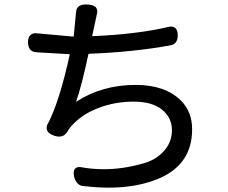

<svg xmlns="http://www.w3.org/2000/svg" viewBox="-20 -781 1040 874"><path d="M757.8 -660.2Q789.1 -660.2 789.1 -619.1Q789.1 -596.7 777.3 -585Q768.6 -576.2 752.9 -574.2Q587.9 -543.9 382.8 -536.1Q351.6 -389.6 326.2 -317.4Q444.3 -394.5 597.7 -394.5Q731.4 -394.5 803.7 -323.2Q854.5 -271.5 854.5 -194.3Q854.5 -192.4 854.5 -191.4Q854.5 -37.1 710.9 28.3Q609.4 73.2 476.6 73.2Q422.9 73.2 365.2 66.4Q345.7 66.4 334 54.7Q322.3 43 317.4 23.4Q315.4 13.7 315.4 5.9Q315.4 -6.8 322.3 -13.7Q329.1 -20.5 341.8 -20.5Q344.7 -20.5 345.7 -20.5Q398.4 -10.7 452.1 -10.7Q537.1 -10.7 625 -35.2Q687.5 -50.8 724.6 -91.8Q762.7 -132.8 762.7 -188.5Q762.7 -245.1 717.8 -281.7Q672.9 -318.4 587.9 -318.4Q500 -318.4 421.9 -287.1Q345.7 -256.8 297.9 -199.2L285.2 -179.7Q272.5 -159.2 248 -159.2Q237.3 -159.2 223.1 -164.6Q209 -169.9 200.7 -178.2Q192.4 -186.5 192.4 -198.2Q192.4 -206.1 195.3 -214.8Q195.3 -214.8 196.3 -214.8Q249 -312.5 297.9 -534.2L146.5 -543Q128.9 -543.9 118.7 -554.2Q108.4 -564.5 107.4 -587.9Q107.4 -610.4 117.2 -620.1Q127 -629.9 141.6 -629.9Q143.6 -629.9 315.4 -614.3L326.2 -725.6Q327.1 -741.2 335.9 -750Q347.7 -760.7 371.1 -760.7Q402.3 -760.7 415 -749Q422.9 -741.2 422.9 -728.5Q422.9 -724.6 421.9 -720.7L399.4 -616.2Q606.4 -625 750 -659.2Q754.9 -660.2 757.8 -660.2Z"/></svg>

Font: TaiwanPearl
Style: Regular
Weight: 400
Version: Version 2.102